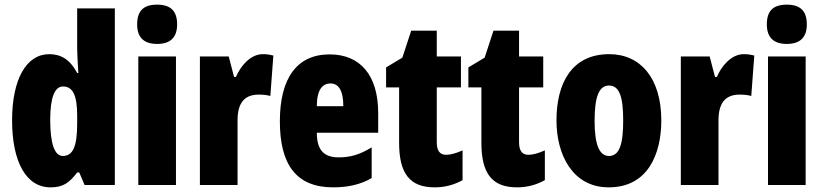

<svg xmlns="http://www.w3.org/2000/svg" viewBox="-20 -796 3538 826"><path d="M197 10C250 10 277 -8 312 -54H321L344 0H474V-760H312V-588C312 -567 314 -532 317 -482H312C282 -539 243 -563 192 -563C93 -563 32 -455 32 -278C32 -101 92 10 197 10ZM250 -125C216 -125 196 -175 196 -280C196 -376 215 -424 251 -424C294 -424 312 -385 312 -297V-265C312 -166 294 -125 250 -125Z M656 -776C596 -776 570 -748 570 -691C570 -635 599 -607 656 -607C713 -607 742 -635 742 -691C742 -747 716 -776 656 -776ZM737 -553H575V0H737Z M1111 -563C1056 -563 1014 -510 995 -465H987L964 -553H840V0H1002V-278C1002 -350 1029 -389 1093 -389C1114 -389 1130 -387 1143 -383L1156 -557C1136 -562 1124 -563 1111 -563Z M1398 -562C1257 -562 1184 -459 1184 -274C1184 -90 1253 10 1413 10C1477 10 1531 -2 1579 -30V-162C1528 -131 1488 -119 1437 -119C1373 -119 1343 -151 1343 -225H1607V-310C1607 -472 1530 -562 1398 -562ZM1402 -437C1435 -437 1457 -409 1457 -339H1343C1343 -411 1368 -437 1402 -437Z M1899 -130C1872 -130 1859 -148 1859 -184V-420H1963V-553H1859V-664H1749L1711 -548L1641 -506V-420H1697V-182C1697 -52 1741 10 1850 10C1895 10 1934 -1 1970 -21V-149C1943 -137 1919 -130 1899 -130Z M2253 -130C2226 -130 2213 -148 2213 -184V-420H2317V-553H2213V-664H2103L2065 -548L1995 -506V-420H2051V-182C2051 -52 2095 10 2204 10C2249 10 2288 -1 2324 -21V-149C2297 -137 2273 -130 2253 -130Z M2825 -278C2825 -460 2735 -563 2601 -563C2439 -563 2374 -437 2374 -278C2374 -132 2442 10 2599 10C2769 10 2825 -136 2825 -278ZM2538 -276C2538 -380 2557 -428 2600 -428C2645 -428 2661 -379 2661 -278C2661 -176 2645 -125 2600 -125C2557 -125 2538 -177 2538 -276Z M3180 -563C3125 -563 3083 -510 3064 -465H3056L3033 -553H2909V0H3071V-278C3071 -350 3098 -389 3162 -389C3183 -389 3199 -387 3212 -383L3225 -557C3205 -562 3193 -563 3180 -563Z M3365 -776C3305 -776 3279 -748 3279 -691C3279 -635 3308 -607 3365 -607C3422 -607 3451 -635 3451 -691C3451 -747 3425 -776 3365 -776ZM3446 -553H3284V0H3446Z"/></svg>

Font: Noto Sans Devanagari ExtraCondensed Black
Style: Regular
Weight: 900
Width: 2
Designer: Jelle Bosma - Monotype Design Team
Foundry: Monotype Imaging Inc.
Version: Version 2.004